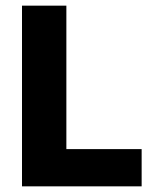

<svg xmlns="http://www.w3.org/2000/svg" viewBox="-20 -659 547 679"><path d="M214.7 0H57.8V-639H214.7ZM146.9 -131.7H480.9V0H146.9Z"/></svg>

Font: Anek Gujarati Medium
Style: Regular
Weight: 500
Designer: Mrunmayee Ghaisas (Gujarati), Yesha Goshar (Latin)
Foundry: Ek Type
Version: Version 1.003